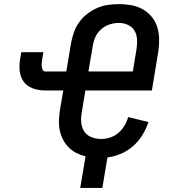

<svg xmlns="http://www.w3.org/2000/svg" viewBox="-20 -763 840 938"><path d="M372 155 398 1Q374 -5 352.5 -16Q331 -27 315 -43.5Q299 -60 288 -81Q277 -102 272 -126Q267 -150 268 -175Q269 -200 273 -226L289 -321H201Q181 -321 161.5 -325Q142 -329 125.5 -338Q109 -347 97.5 -362Q86 -377 80.5 -395Q75 -413 75 -433Q75 -453 78 -473L84 -508H192L186 -473Q185 -464 184 -455.5Q183 -447 184 -438.5Q185 -430 188.5 -422Q192 -414 201 -414H304L327 -552Q332 -579 341 -605Q350 -631 366.5 -654Q383 -677 406 -695Q429 -713 454.5 -724Q480 -735 507.5 -739Q535 -743 561 -743Q592 -743 622 -737.5Q652 -732 677.5 -717.5Q703 -703 721.5 -680.5Q740 -658 748.5 -630Q757 -602 757.5 -571Q758 -540 753 -509L722 -321H397L379 -211Q376 -194 376 -178Q376 -162 380 -147Q384 -132 392.5 -119.5Q401 -107 414.5 -99Q428 -91 443.5 -87.5Q459 -84 475 -84Q497 -84 519 -91.5Q541 -99 558.5 -114Q576 -129 588 -149Q600 -169 606 -191L705 -167Q695 -135 676.5 -104.5Q658 -74 631 -50Q604 -26 571 -12Q538 2 505 6L480 155ZM412 -414H629L647 -524Q651 -548 649.5 -571.5Q648 -595 637 -613.5Q626 -632 605 -641.5Q584 -651 561 -651Q538 -651 515 -643.5Q492 -636 474 -620Q456 -604 446 -582Q436 -560 433 -537Z"/></svg>

Font: Iosevka Aile Semibold
Style: Italic
Weight: 600
Italic angle: -9°
Designer: Belleve Invis
Foundry: Belleve Invis
Version: Version 31.1.0; ttfautohint (v1.8.4)